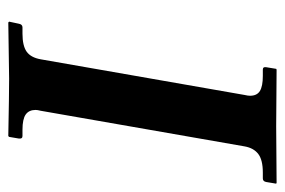

<svg xmlns="http://www.w3.org/2000/svg" viewBox="-132 -554 687 463"><g transform="rotate(90 211.5 -322.5)"><path d="M247.1 -77.1Q245.1 -69.3 245.1 -64.9Q245.1 -48.8 256.1 -41Q267.1 -33.2 293 -33.2H308.1Q315.4 -33.2 314 -23.9L310.1 -1L308.1 1Q206.1 -1 169.9 -1L34.2 1L32.2 -1L37.1 -23.9Q38.6 -33.2 45.9 -33.2H61Q90.3 -33.2 104.5 -43.2Q118.7 -53.2 123 -77.1L209 -568.8Q210.9 -576.7 210.9 -582Q210.9 -598.6 199.5 -605.7Q188 -612.8 163.1 -612.8H147.9Q140.6 -612.8 142.1 -621.1L146 -645L147.9 -646Q245.1 -645 284.2 -645L420.9 -646L422.9 -645L418.9 -621.1Q417.5 -612.8 410.2 -612.8H396Q365.7 -612.8 351.3 -601.8Q336.9 -590.8 333 -568.8Z"/></g></svg>

Font: Linux Libertine G
Style: Bold Italic
Weight: 700
Italic angle: -11.5°
Designer: Philipp H. Poll
Foundry: Philipp H. Poll
Version: Version 4.1.0